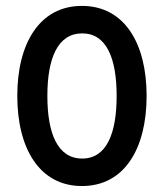

<svg xmlns="http://www.w3.org/2000/svg" viewBox="-20 -623 556 651"><path d="M257.8 7.8C401.9 7.8 477.1 -119.1 477.1 -297.9C477.1 -476.1 401.9 -603 257.8 -603C114.3 -603 38.6 -476.1 38.6 -297.9C38.6 -119.1 114.3 7.8 257.8 7.8ZM258.8 -85.4C174.8 -85.4 140.6 -171.4 140.6 -297.9C140.6 -423.8 174.8 -509.8 258.8 -509.8C341.8 -509.8 375.5 -423.8 375.5 -297.9C375.5 -171.4 341.8 -85.4 258.8 -85.4Z"/></svg>

Font: Now SemiBold
Style: Regular
Weight: 600
Designer: Alfredo Marco Pradil
Foundry: Alfredo Marco Pradil
Version: Version 1.200;hotconv 1.0.109;makeotfexe 2.5.65596